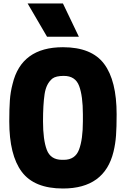

<svg xmlns="http://www.w3.org/2000/svg" viewBox="-20 -1064 720 1098"><path d="M431 -854H249L138 -1044H340ZM340 14Q176 14 104.5 -81.5Q33 -177 33 -370Q33 -443 36.5 -491Q40 -539 52 -584Q102 -794 340 -794Q504 -794 575.5 -698.5Q647 -603 647 -410Q647 -337 643.5 -289Q640 -241 629 -196Q578 14 340 14ZM345 -150Q410 -150 432 -208.5Q454 -267 454 -370V-410Q454 -515 432.5 -572.5Q411 -630 345 -630Q300 -630 280 -615Q244 -586 235 -525.5Q226 -465 226 -370Q226 -265 247.5 -207.5Q269 -150 335 -150Z"/></svg>

Font: Tanohe Sans ExtraBold
Style: Regular
Weight: 800
Designer: Village Type and Design LLC & Cristiano Sobral
Foundry: Cooper Hewitt Smithsonian Design Museum
Version: Version 1.00;September 29, 2021;FontCreator 13.0.0.2655 64-b